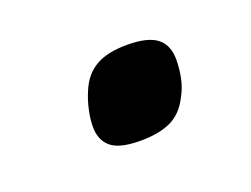

<svg xmlns="http://www.w3.org/2000/svg" viewBox="-40 -498 352 269"><g transform="rotate(-20 136.0 -363.5)"><path d="M220.2 -387.2Q220.2 -374.5 217.5 -360.6Q214.8 -346.7 207 -333Q196.8 -313.5 179.2 -305.4Q161.6 -297.4 134.3 -297.4Q103.5 -297.4 90.8 -307.9Q78.1 -318.4 78.1 -338.4Q78.1 -350.1 81.1 -363.5Q84 -377 89.4 -389.2Q98.1 -410.2 115.5 -420.2Q132.8 -430.2 162.1 -430.2Q192.9 -430.2 206.5 -419.7Q220.2 -409.2 220.2 -387.2Z"/></g></svg>

Font: Clear Sans Medium
Style: Italic
Weight: 500
Italic angle: -12°
Foundry: Intel Corporation
Version: Version 1.00